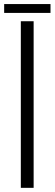

<svg xmlns="http://www.w3.org/2000/svg" viewBox="-36 -902 262 922"><path d="M64 0V-800H125.5V0ZM-16 -882.5H206.5V-840H-16Z"/></svg>

Font: Big Shoulders Stencil Text Thin Light
Style: Regular
Weight: 300
Version: Version 2.001